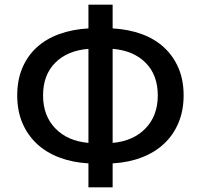

<svg xmlns="http://www.w3.org/2000/svg" viewBox="-20 -781 863 825"><path d="M54 -371Q54 -437 76 -489Q98 -541 138 -577.5Q178 -614 234.5 -634.5Q291 -655 360 -659V-761H464V-659Q533 -655 589 -634.5Q645 -614 685 -577Q725 -540 747 -488.5Q769 -437 769 -371Q769 -306 747 -253.5Q725 -201 685 -163.5Q645 -126 589 -104.5Q533 -83 464 -79V24H360V-79Q291 -83 234.5 -104.5Q178 -126 138 -163.5Q98 -201 76 -253Q54 -305 54 -371ZM165 -371Q165 -284 217.5 -229.5Q270 -175 360 -167V-571Q270 -564 217.5 -511.5Q165 -459 165 -371ZM464 -167Q553 -175 605.5 -229.5Q658 -284 658 -371Q658 -459 605.5 -511.5Q553 -564 464 -571Z"/></svg>

Font: Kinto Sans Med
Style: Regular
Weight: 500
Designer: Authors: Ryoko NISHIZUKA  (kana & ideographs); Paul D. Hunt (Latin, Greek & Cyrillic); Wenlong ZHANG  (bopomofo); Sandol
Foundry: Adobe Systems Incorporated, ookami Inc.
Version: Version 0.001